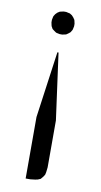

<svg xmlns="http://www.w3.org/2000/svg" viewBox="-73 -453 346 661"><g transform="rotate(10 100.0 -122.5)"><path d="M60.1 -373V-381.8L62 -391.1L63 -395L67.9 -402.8L74.2 -409.2L82 -414.1L85.9 -415L95.2 -417H104L112.8 -415L117.2 -414.1L125 -409.2L130.9 -402.8L136.2 -395L137.2 -391.1L139.2 -381.8V-373L137.2 -363.8L136.2 -359.9L130.9 -351.1L125 -346.2L117.2 -340.8L112.8 -339.8L104 -337.9H95.2L85.9 -339.8L82 -340.8L74.2 -346.2L67.9 -351.1L63 -359.9L62 -363.8ZM65.9 -43 98.1 -274.9H102.1L133.8 -43V121.1L131.8 138.2L129.9 147L125 154.8L117.2 164.1L107.9 168L99.1 169.9L82 171.9H65.9Z"/></g></svg>

Font: Petahja
Style: Regular
Weight: 400
Designer: T. Christopher White
Version: Version 1.1